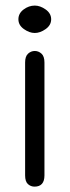

<svg xmlns="http://www.w3.org/2000/svg" viewBox="-20 -657 253 698"><path d="M71.3 -429.7V-19.5C71.3 -4.6 74.7 6 81.5 12.2C88.4 18.4 96.4 21.5 105.5 21.5C129.6 21.5 141.6 7.8 141.6 -19.5V-429.7C141.6 -444.7 138 -455.4 130.9 -461.9C123.7 -468.4 115.6 -471.7 106.4 -471.7C97.3 -471.7 89.2 -468.4 82 -461.9C74.9 -455.4 71.3 -444.7 71.3 -429.7ZM106.4 -537.1C119.5 -537.1 132.6 -541.8 146 -551.3C159.3 -560.7 166 -572.6 166 -586.9C166 -601.2 159.3 -613.1 146 -622.6C132.6 -632 119.5 -636.7 106.4 -636.7C92.1 -636.7 78.6 -632 65.9 -622.6C53.2 -613.1 46.9 -601.2 46.9 -586.9C46.9 -572.6 53.5 -560.7 66.9 -551.3C80.2 -541.8 93.4 -537.1 106.4 -537.1Z"/></svg>

Font: Jura
Style: DemiBold
Weight: 600
Version: Version 2.5.1